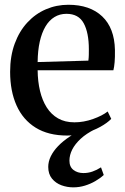

<svg xmlns="http://www.w3.org/2000/svg" viewBox="-20 -558 524 806"><path d="M262 11Q183 11 129.8 -22Q76.5 -55 49.5 -115.2Q22.5 -175.5 22.5 -256.5Q22.5 -322.5 41.8 -374.8Q61 -427 94.8 -463.5Q128.5 -500 172.8 -519Q217 -538 267 -538Q357.5 -538 409 -489.2Q460.5 -440.5 462.5 -348.5Q463 -317.5 461.2 -297.2Q459.5 -277 456 -263H138Q138.5 -216 148 -176.2Q157.5 -136.5 176.2 -107Q195 -77.5 223.8 -61Q252.5 -44.5 292.5 -44.5Q331.5 -44.5 370.8 -58.5Q410 -72.5 432 -90L447 -59Q430 -41.5 401 -25.5Q372 -9.5 336 0.8Q300 11 262 11ZM138 -297.5 351 -303.5Q352.5 -315 352.8 -327.2Q353 -339.5 353 -351Q353 -420.5 331.5 -460.2Q310 -500 259 -500Q231 -500 208.8 -486.5Q186.5 -473 171 -447Q155.5 -421 147 -383.5Q138.5 -346 138 -297.5ZM287.5 228.5Q262 228.5 238 219.8Q214 211 198.2 191.8Q182.5 172.5 182.5 142.5Q182.5 120.5 193.2 98.2Q204 76 224 55.2Q244 34.5 271.5 16.2Q299 -2 332 -15.5L353 -19.5L379 -15.5Q342.5 2.5 318.8 24.5Q295 46.5 283.2 69.8Q271.5 93 271.5 116.5Q271.5 142.5 288.5 155.5Q305.5 168.5 330 168.5Q350 168.5 368 162.2Q386 156 404 144.5L415.5 176.5Q400.5 190.5 380.2 202.2Q360 214 336.5 221.2Q313 228.5 287.5 228.5Z"/></svg>

Font: Merriweather 96pt Medium
Style: Regular
Weight: 500
Version: Version 2.100